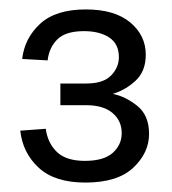

<svg xmlns="http://www.w3.org/2000/svg" viewBox="-20 -791 365 407"><path d="M161 -404Q96 -404 62 -435.5Q28 -467 23 -514L77 -518Q81 -488 100.5 -469Q120 -450 160 -450Q200 -450 219 -467Q238 -484 238 -509Q238 -535 218.5 -551.5Q199 -568 163 -568H108V-614H163Q199 -614 215.5 -631Q232 -648 232 -670Q232 -698 211.5 -711.5Q191 -725 158 -725Q119 -725 101.5 -707.5Q84 -690 81 -663L27 -666Q32 -710 65 -740.5Q98 -771 162 -771Q223 -771 256 -743.5Q289 -716 289 -675Q289 -640 267.5 -620Q246 -600 219 -592Q245 -587 270.5 -567Q296 -547 296 -507Q296 -467 262.5 -435.5Q229 -404 161 -404Z"/></svg>

Font: Special Gothic
Style: Regular
Weight: 400
Designer: Alistair McCready
Foundry: Monolith
Version: Version 1.010; ttfautohint (v1.8.4.7-5d5b)